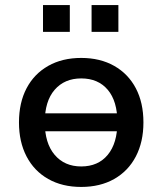

<svg xmlns="http://www.w3.org/2000/svg" viewBox="-20 -730 642 759"><path d="M301 9Q226 9 170.5 -22.5Q115 -54 85 -111.5Q55 -169 55 -246Q55 -324 85 -381Q115 -438 170.5 -469.5Q226 -501 301 -501Q376 -501 431.5 -469.5Q487 -438 517 -381Q547 -324 547 -246Q547 -169 517 -111.5Q487 -54 431.5 -22.5Q376 9 301 9ZM301 -72Q368 -72 406 -118Q444 -164 444 -247Q444 -330 406 -375Q368 -420 301 -420Q235 -420 196 -375Q157 -330 157 -247Q157 -164 196 -118Q235 -72 301 -72ZM121 -211V-282H481V-211ZM342 -604V-710H448V-604ZM150 -604V-710H256V-604Z"/></svg>

Font: NunitoSans_10ptSemiBold
Style: Regular
Weight: 600
Designer: Vernon Adams
Foundry: Vernon Adams
Version: Version 3.101;gftools[0.9.27]